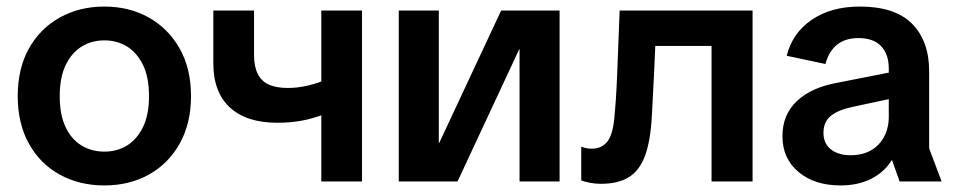

<svg xmlns="http://www.w3.org/2000/svg" viewBox="-20 -553 2910 585"><path d="M298 12Q222 12 162 -21Q102 -54 68 -115.5Q34 -177 34 -260Q34 -344 68 -405Q102 -466 162 -499.5Q222 -533 298 -533Q374 -533 433.5 -499.5Q493 -466 527.5 -405Q562 -344 562 -260Q562 -177 527.5 -115.5Q493 -54 433.5 -21Q374 12 298 12ZM298 -91Q337 -91 367.5 -110Q398 -129 416 -166.5Q434 -204 434 -260Q434 -317 416 -354.5Q398 -392 367.5 -411Q337 -430 298 -430Q259 -430 228.5 -411Q198 -392 180 -354.5Q162 -317 162 -260Q162 -204 179.5 -166.5Q197 -129 228 -110Q259 -91 298 -91Z M825 -179Q731 -179 680.5 -225.5Q630 -272 630 -360V-521H754V-386Q754 -351 765 -328.5Q776 -306 798.5 -295.5Q821 -285 857 -285Q884 -285 912 -291Q940 -297 965 -307V-204Q931 -191 897.5 -185Q864 -179 825 -179ZM959 0V-521H1083V0Z M1195 0V-521H1317V-117H1318L1507 -521H1685V0H1563V-403H1562L1374 0Z M1811 7Q1793 7 1778 4Q1763 1 1751 -3V-106Q1759 -103 1767 -101.5Q1775 -100 1784 -100Q1814 -100 1831.5 -123Q1849 -146 1853 -207Q1855 -228 1856.5 -250Q1858 -272 1859 -294.5Q1860 -317 1861 -342L1868 -521H2273V0H2148V-488L2192 -413H1908L1980 -488L1973 -333Q1971 -296 1969.5 -265Q1968 -234 1966 -198Q1962 -124 1945.5 -79Q1929 -34 1896.5 -13.5Q1864 7 1811 7Z M2541 12Q2462 12 2413 -29Q2364 -70 2364 -138Q2364 -204 2408.5 -245.5Q2453 -287 2532 -301L2735 -341V-261L2576 -227Q2534 -218 2511.5 -200Q2489 -182 2489 -148Q2489 -116 2511.5 -98Q2534 -80 2572 -80Q2607 -80 2633 -94.5Q2659 -109 2673.5 -136Q2688 -163 2688 -197V-344Q2688 -388 2664.5 -412.5Q2641 -437 2596 -437Q2555 -437 2530 -416.5Q2505 -396 2495 -358L2377 -383Q2394 -452 2453 -492.5Q2512 -533 2600 -533Q2707 -533 2759 -480.5Q2811 -428 2811 -336V-101L2849 0H2721L2698 -65H2697Q2674 -28 2634 -8Q2594 12 2541 12Z"/></svg>

Font: TikTok Sans 24pt SemiBold
Style: Regular
Weight: 600
Version: Version 4.000